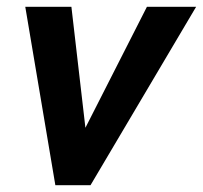

<svg xmlns="http://www.w3.org/2000/svg" viewBox="-20 -542 594 562"><path d="M54 -522H189L230 -168L410 -522H554L245 0H142Z"/></svg>

Font: Radio Canada SemiBold
Style: Italic
Weight: 600
Italic angle: -12°
Designer: Charles Daoud, Etienne Aubert Bonn, Alexandre Saumier Demers, Jacques Le Bailly
Foundry: Radio-Canada
Version: Version 2.104; ttfautohint (v1.8.4.7-5d5b);gftools[0.9.28.de